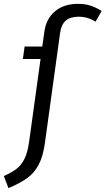

<svg xmlns="http://www.w3.org/2000/svg" viewBox="-80 -768 549 999"><path d="M449 -711 417 -655Q377 -681 329 -681Q285 -681 262 -660.5Q239 -640 233 -599L154 -26Q144 46 121.5 88.5Q99 131 63 157.5Q27 184 -36 211L-60 148Q-18 129 6 110.5Q30 92 46.5 60Q63 28 71 -27L131 -461H39L48 -526H140L151 -604Q160 -670 206 -709Q252 -748 326 -748Q362 -748 390 -739Q418 -730 449 -711Z"/></svg>

Font: FiraGO Book
Style: Italic
Weight: 350
Italic angle: -8°
Designer: bBox Type GmbH
Foundry: bBox Type GmbH
Version: Version 1.001